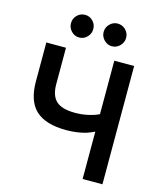

<svg xmlns="http://www.w3.org/2000/svg" viewBox="-133 -1018 932 1113"><g transform="rotate(15 333.5 -461.5)"><path d="M470 0V-284Q460 -280 444.5 -273Q429 -266 408.5 -261Q388 -256 362 -252.5Q336 -249 304 -249Q181 -249 121.5 -303.5Q62 -358 62 -477V-710H180V-491Q180 -423 214 -391Q248 -359 329 -359Q368 -359 406 -367.5Q444 -376 470 -389V-710H589V0ZM171 -855Q171 -883 190.5 -903Q210 -923 239 -923Q266 -923 285.5 -903Q305 -883 305 -855Q305 -828 285.5 -807.5Q266 -787 238 -787Q210 -787 190.5 -807.5Q171 -828 171 -855ZM367 -855Q367 -883 387 -903Q407 -923 434 -923Q462 -923 482 -903Q502 -883 502 -855Q502 -828 482 -807.5Q462 -787 434 -787Q407 -787 387 -807.5Q367 -828 367 -855Z"/></g></svg>

Font: Rising Sun SemiBold
Style: Regular
Weight: 600
Designer: Matt McInerney, Pablo Impallari, Rodrigo Fuenzalida (Raleway font), Stephen Hutchings (Greek), Cristiano Sobral (main ch
Foundry: The Rising Sun Project Authors
Version: Version 4.327; ttfautohint (v1.8.4.7-5d5b-dirty)